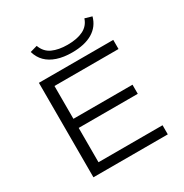

<svg xmlns="http://www.w3.org/2000/svg" viewBox="-205 -1080 1190 1241"><g transform="rotate(-30 390.0 -459.5)"><path d="M135 0V-705H690V-637H212V-392H653V-324H212V-68H690V0ZM420 -767Q357 -767 309.5 -783Q262 -799 232 -829Q202 -859 189 -904L242 -919Q261 -867 307 -846Q353 -825 420 -825Q491 -825 536.5 -847.5Q582 -870 598 -919L650 -904Q632 -837 573.5 -802Q515 -767 420 -767Z"/></g></svg>

Font: Nunito Sans 7pt Expanded Light
Style: Regular
Weight: 300
Width: 7
Designer: Vernon Adams
Foundry: Vernon Adams
Version: Version 3.101;gftools[0.9.27]